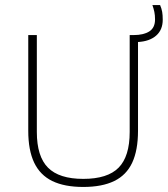

<svg xmlns="http://www.w3.org/2000/svg" viewBox="-20 -734 665 761"><path d="M310 7Q235.5 7 187.2 -16.5Q139 -40 115.5 -89.2Q92 -138.5 92 -215.5V-595H126V-211Q126 -114 170.2 -69.5Q214.5 -25 310 -25Q406.5 -25 450.2 -69.5Q494 -114 494 -211V-595H509.5Q549 -595 571.8 -609.5Q594.5 -624 594.5 -657Q594.5 -673.5 591.8 -686.8Q589 -700 584 -714H614.5Q620.5 -700 622.8 -687Q625 -674 625 -656Q625 -615.5 598.8 -592.8Q572.5 -570 527 -567.5V-215.5Q527 -138.5 504 -89.2Q481 -40 432.8 -16.5Q384.5 7 310 7Z"/></svg>

Font: Encode Sans SC Thin
Style: Regular
Weight: 250
Designer: Multiple Designers
Foundry: Impallari Type
Version: Version 3.002